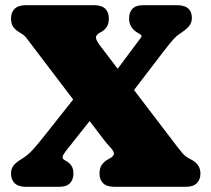

<svg xmlns="http://www.w3.org/2000/svg" viewBox="-20 -720 812 740"><path d="M659 -160Q673.5 -141 681.2 -131.8Q689 -122.5 696.2 -117.2Q703.5 -112 716 -105.5Q733 -97 742.8 -83.5Q752.5 -70 752.5 -51Q752.5 -27.5 738.5 -13.8Q724.5 0 695 0H421Q391.5 0 377.5 -13.8Q363.5 -27.5 363.5 -51Q363.5 -72.5 372.8 -85.5Q382 -98.5 400.5 -108Q420.5 -118.5 419 -129Q417.5 -139.5 405 -152.5Q392.5 -165.5 379 -183L325.5 -253.5L241 -147Q223 -124.5 221.5 -116.5Q220 -108.5 228 -103.5L234 -100Q248.5 -92 255.8 -80.5Q263 -69 263 -51Q263 -28 249.8 -14Q236.5 0 208.5 0H80Q50.5 0 36.5 -13.8Q22.5 -27.5 22.5 -51Q22.5 -68.5 31 -80.5Q39.5 -92.5 61.5 -106Q88 -122 107.2 -143.8Q126.5 -165.5 146 -190L262 -336.5L99 -551Q88 -565.5 80.8 -575Q73.5 -584.5 57 -594Q38 -605.5 30.2 -617.5Q22.5 -629.5 22.5 -649Q22.5 -672.5 36.5 -686.2Q50.5 -700 80 -700H342Q372 -700 385.8 -686.2Q399.5 -672.5 399.5 -649Q399.5 -629 391.8 -617Q384 -605 372 -598L364 -593.5Q350 -585.5 349.8 -575.5Q349.5 -565.5 366.5 -543L433.5 -455L508.5 -555.5Q518.5 -569 523.8 -576Q529 -583 518 -589.5L507 -596Q494.5 -603.5 486 -616.8Q477.5 -630 477.5 -649Q477.5 -672.5 490.5 -686.2Q503.5 -700 532 -700H662Q719.5 -700 719.5 -650.5Q719.5 -631 706.8 -617.2Q694 -603.5 671.5 -589Q660.5 -582 648.5 -568.8Q636.5 -555.5 609 -520L496.5 -373Z"/></svg>

Font: Fraunces 9pt SuperSoft Black
Style: Regular
Weight: 900
Version: Version 1.000;[b76b70a41]